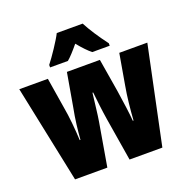

<svg xmlns="http://www.w3.org/2000/svg" viewBox="-134 -894 1005 1023"><g transform="rotate(-20 368.0 -383.0)"><path d="M442 -766H295C278 -731 226 -654 199 -620V-606H300C317 -620 340 -645 368 -679C395 -646 418 -622 438 -606H537V-620C497 -673 465 -722 442 -766ZM389 -244 429 0H615L731 -553H572L542 -380C531 -320 524 -250 520 -188H516C513 -229 504 -294 493 -366L462 -553H275L243 -369C229 -298 223 -240 219 -188H215C212 -252 205 -325 195 -380L167 -553H5L120 0H303L345 -245C352 -285 358 -348 365 -402H369C374 -355 381 -293 389 -244Z"/></g></svg>

Font: Noto Sans Georgian ExtraCondensed Black
Style: Regular
Weight: 900
Width: 2
Designer: Monotype Design Team, Akaki Razmadze
Foundry: Google LLC
Version: Version 2.005